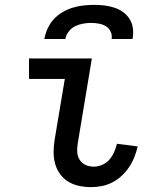

<svg xmlns="http://www.w3.org/2000/svg" viewBox="-20 -760 640 788"><path d="M354 8Q329 8 305 3Q281 -2 261 -14Q241 -26 227 -45Q213 -64 206.5 -87Q200 -110 200 -135Q200 -160 204 -185L246 -436H99V-520H357L299 -171Q296 -153 297 -135.5Q298 -118 307 -104Q316 -90 331.5 -83Q347 -76 365 -76Q382 -76 399.5 -83.5Q417 -91 429 -105Q441 -119 448.5 -136Q456 -153 460 -170L545 -159Q540 -137 531.5 -115.5Q523 -94 510 -74.5Q497 -55 480 -39Q463 -23 442 -12Q421 -1 398.5 3.5Q376 8 354 8ZM162 -600Q166 -622 175.5 -643Q185 -664 200.5 -681Q216 -698 236.5 -710Q257 -722 278.5 -728.5Q300 -735 322 -737.5Q344 -740 366 -740Q388 -740 409 -737.5Q430 -735 449.5 -728.5Q469 -722 485.5 -710Q502 -698 512.5 -681Q523 -664 525.5 -643Q528 -622 524 -600H438Q441 -616 434 -630.5Q427 -645 414.5 -652.5Q402 -660 386 -663Q370 -666 354 -666Q338 -666 321 -663Q304 -660 288.5 -652.5Q273 -645 262 -630.5Q251 -616 248 -600Z"/></svg>

Font: Iosevka Medium Extended
Style: Italic
Weight: 500
Width: 7
Italic angle: -9°
Monospace: yes
Designer: Belleve Invis
Foundry: Belleve Invis
Version: Version 32.5.0; ttfautohint (v1.8.4)